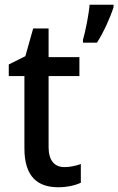

<svg xmlns="http://www.w3.org/2000/svg" viewBox="-20 -780 499 810"><path d="M459 -750V-760H358C355 -721 340 -645 330 -612V-600H389C417 -643 447 -710 459 -750ZM252 -75C210 -75 185 -103 185 -159V-459H315V-539H185V-660H120L87 -543L17 -508V-459H83V-154C83 -32 141 10 226 10C263 10 297 2 321 -9V-88C302 -81 276 -75 252 -75Z"/></svg>

Font: Noto Sans Lao Looped SemiCondensed Medium
Style: Regular
Weight: 500
Width: 4
Designer: Mark Frömberg, Ben Mitchell
Foundry: The Fontpad Ltd
Version: Version 1.002